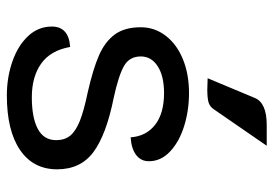

<svg xmlns="http://www.w3.org/2000/svg" viewBox="-136 -634 779 546"><g transform="rotate(90 253.0 -360.5)"><path d="M55 -119Q55 -167 113 -171Q123 -115 160.5 -88.5Q198 -62 256 -62Q314 -62 346 -79Q378 -96 378 -131Q378 -156 365 -171.5Q352 -187 323.5 -198.5Q295 -210 242 -221Q176 -236 137 -253Q98 -270 77.5 -298Q57 -326 57 -372Q57 -411 81 -442.5Q105 -474 147.5 -491.5Q190 -509 244 -509Q294 -509 338.5 -495Q383 -481 410.5 -455Q438 -429 438 -395Q438 -372 420 -358.5Q402 -345 370 -343Q367 -387 334.5 -412.5Q302 -438 244 -438Q196 -438 168 -420Q140 -402 140 -372Q140 -340 166.5 -324.5Q193 -309 257 -295Q362 -274 411.5 -237.5Q461 -201 461 -134Q461 -66 406 -28.5Q351 9 251 9Q200 9 155 -6.5Q110 -22 82.5 -51Q55 -80 55 -119ZM258 -696Q272 -730 335 -730H394L292 -582Q284 -569 272 -565Q260 -561 234 -561L202 -562Z"/></g></svg>

Font: K2D
Style: Regular
Weight: 400
Version: Version 1.000; ttfautohint (v1.6)